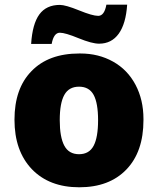

<svg xmlns="http://www.w3.org/2000/svg" viewBox="-20 -792 677 822"><path d="M404.3 -605Q373.5 -605 316.4 -628.4Q259.3 -651.9 236.3 -651.9Q210 -651.9 201.2 -604H113.3Q118.7 -689.5 148.4 -730.2Q178.2 -771 236.3 -771Q260.7 -771 318.4 -747.6Q376 -724.1 400.4 -724.1Q426.8 -724.1 435.5 -772H524.4Q519 -690.4 488.3 -647.7Q457.5 -605 404.3 -605ZM324.2 -563Q401.9 -563 463.9 -528.3Q525.9 -493.7 560.1 -429.2Q594.2 -364.7 594.2 -282.7Q594.2 -280.3 594.2 -277.8Q594.2 -142.1 521 -66.2Q447.8 9.8 319.3 9.8Q190.9 9.8 116.2 -67.9Q42 -146 42 -279.5Q42 -413.1 114.7 -487.3Q187.5 -563 319.8 -563Q321.8 -563 324.2 -563ZM399.9 -277.3Q399.9 -350.6 380.9 -385.7Q361.8 -420.9 318.4 -420.9Q274.9 -420.9 255.4 -385.7Q235.8 -350.6 235.8 -277.6Q235.8 -204.6 255.4 -168.2Q274.9 -131.8 318.4 -131.8Q361.8 -131.8 380.9 -168Q399.9 -204.1 399.9 -277.3Z"/></svg>

Font: Open Sans Hebrew Extra Bold
Style: Regular
Weight: 800
Foundry: Ascender Corporation, Yanek Iontef
Version: Version 2.001;PS 002.001;hotconv 1.0.70;makeotf.lib2.5.58329